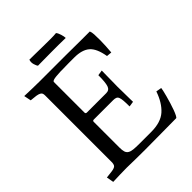

<svg xmlns="http://www.w3.org/2000/svg" viewBox="-232 -975 1112 1112"><g transform="rotate(-45 324.5 -419.0)"><path d="M200 -841Q218 -841 248 -840.5Q278 -840 310 -839.5Q342 -839 371.5 -839Q401 -839 418 -841Q426 -832 432 -812.5Q438 -793 438 -781Q418 -782 387.5 -782Q357 -782 324.5 -782Q292 -782 261.5 -781.5Q231 -781 211 -781Q205 -787 199.5 -805.5Q194 -824 200 -841ZM209 -399Q209 -389 219 -389H378Q403 -389 411 -412.5Q419 -436 419 -495L452 -500Q452 -491 451.5 -472.5Q451 -454 451 -433.5Q451 -413 450.5 -394.5Q450 -376 450 -367Q450 -359 450.5 -341.5Q451 -324 451 -305.5Q451 -287 451.5 -269.5Q452 -252 452 -244L419 -239Q419 -268 417.5 -286.5Q416 -305 412 -315Q408 -325 399.5 -328.5Q391 -332 378 -332H219Q209 -332 209 -323V-113Q209 -90 213 -77Q217 -64 228 -57Q239 -50 258 -48Q277 -46 306 -46H403Q482 -46 524 -83.5Q566 -121 590 -191L624 -185Q624 -181 620.5 -165.5Q617 -150 611.5 -129.5Q606 -109 599 -86Q592 -63 585 -44Q578 -25 571.5 -12.5Q565 0 561 0Q509 0 443.5 1Q378 2 306 2Q271 2 236 1.5Q201 1 154 0Q123 0 99.5 1Q76 2 43 3L35 -41Q62 -44 78 -46Q94 -48 102.5 -52Q111 -56 114 -62.5Q117 -69 118 -80V-630Q118 -640 115.5 -646.5Q113 -653 104.5 -657.5Q96 -662 80.5 -664.5Q65 -667 39 -669L30 -713Q62 -712 91.5 -711Q121 -710 155 -710H316Q338 -710 368.5 -710Q399 -710 432.5 -709.5Q466 -709 500 -709Q534 -709 563 -709Q568 -698 569 -679Q570 -660 570 -631Q570 -607 568.5 -583.5Q567 -560 565 -535L533 -538Q521 -610 488.5 -638Q456 -666 392 -666Q365 -666 347.5 -666Q330 -666 317.5 -665.5Q305 -665 296 -665Q287 -665 279 -665Q234 -663 221.5 -659Q209 -655 209 -649Z"/></g></svg>

Font: Lusitana
Style: Regular
Weight: 400
Designer: Ana Paula Megda
Foundry: Ana Paula Megda
Version: Version 1.000; ttfautohint (v1.1) -l 8 -r 50 -G 200 -x 14 -D